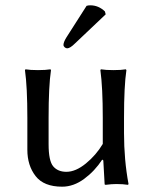

<svg xmlns="http://www.w3.org/2000/svg" viewBox="-20 -693 577 723"><path d="M306 -671Q312 -673 320 -673Q351 -673 375 -650L378 -639L263 -530Q244 -511 233 -511Q228 -511 223.5 -515Q219 -519 219 -524Q219 -534 230 -552ZM365 -92Q337 -49 297 -19.5Q257 10 214 10Q145 10 114 -30Q83 -70 83 -129V-249Q83 -365 74 -429L76 -432Q94 -429 123 -429Q152 -429 170 -432L172 -429Q163 -369 163 -249V-150Q163 -87 180.5 -66.5Q198 -46 230 -46Q265 -46 303.5 -77.5Q342 -109 367 -151V-249Q367 -363 358 -429L360 -432Q378 -429 407 -429Q436 -429 454 -432L456 -429Q447 -369 447 -249V-192Q447 -91 464 0L462 3Q443 0 418 0Q401 0 378 3Q374 3 374 0L369 -89Z"/></svg>

Font: Libertinus Sans
Style: Regular
Weight: 400
Designer: Philipp H. Poll
Foundry: Khaled Hosny
Version: Version 6.1